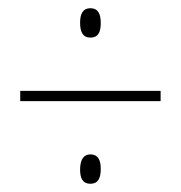

<svg xmlns="http://www.w3.org/2000/svg" viewBox="-20 -585 439 465"><path d="M199 -494C219 -494 224 -509 224 -529C224 -549 219 -565 199 -565C179 -565 174 -549 174 -530C174 -510 179 -494 199 -494ZM29 -340H369V-365H29ZM199 -140C219 -140 224 -156 224 -176C224 -195 219 -211 199 -211C181 -211 174 -196 174 -174C174 -157 178 -140 199 -140Z"/></svg>

Font: Noto Sans Armenian ExtraCondensed Thin
Style: Regular
Weight: 100
Width: 2
Designer: Monotype Design Team
Foundry: Monotype Imaging Inc.
Version: Version 2.008